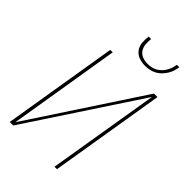

<svg xmlns="http://www.w3.org/2000/svg" viewBox="-278 -1056 1156 1156"><g transform="rotate(45 300.0 -477.5)"><path d="M43 0 164 -735H185L68 -23L536 -735H566L445 0H424L542 -712L73 0ZM379 -815Q352 -815 327 -824Q302 -833 287 -853.5Q272 -874 269.5 -901Q267 -928 271 -955H292Q289 -932 291 -909Q293 -886 305 -868Q317 -850 338 -842Q359 -834 382 -834Q398 -834 413.5 -837Q429 -840 443.5 -848Q458 -856 470 -868Q482 -880 490.5 -894.5Q499 -909 504 -924Q509 -939 511 -955H532Q529 -936 523.5 -918.5Q518 -901 507.5 -884.5Q497 -868 483 -854Q469 -840 451.5 -831Q434 -822 415.5 -818.5Q397 -815 379 -815Z"/></g></svg>

Font: Iosevka Curly Thin Extended
Style: Italic
Weight: 100
Width: 7
Italic angle: -9°
Monospace: yes
Designer: Belleve Invis
Foundry: Belleve Invis
Version: Version 11.1.0; ttfautohint (v1.8.3)